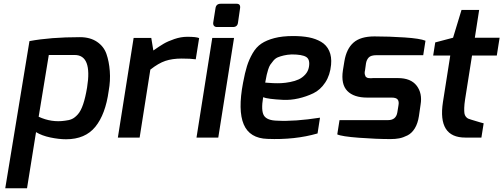

<svg xmlns="http://www.w3.org/2000/svg" viewBox="-20 -733 2682 1023"><path d="M8 270 137 -514Q249 -535 406 -535Q460 -535 496.5 -510.5Q533 -486 547 -446Q561 -406 565 -354.5Q569 -303 559 -248Q542 -124 488 -57.5Q434 9 332 9Q294 9 248.5 -0.5Q203 -10 172 -29L124 270ZM186 -111Q255 -79 327 -90Q348 -92 363.5 -99Q379 -106 395 -124Q411 -142 423 -177.5Q435 -213 444 -267Q472 -440 378 -440H240Z M608 0 692 -531H786L797 -464Q830 -487 852 -500Q874 -513 909 -525Q944 -537 978 -537Q1026 -537 1041 -530L1023 -417Q997 -421 948 -421Q898 -421 861 -408.5Q824 -396 781 -362L724 0Z M1027 0 1111 -531H1227L1143 0ZM1116 -612 1128 -688Q1131 -713 1156 -713H1241Q1263 -713 1259 -688L1248 -612Q1245 -589 1221 -589H1136Q1126 -589 1120.5 -595Q1115 -601 1116 -612Z M1275 -292Q1285 -346 1296 -381Q1307 -416 1326 -449Q1345 -482 1372.5 -500.5Q1400 -519 1442 -530Q1484 -541 1542 -541Q1589 -541 1625.5 -534Q1662 -527 1691 -510Q1720 -493 1734 -462Q1748 -431 1744 -388Q1739 -333 1713 -293.5Q1687 -254 1649.5 -236Q1612 -218 1570 -208.5Q1528 -199 1488 -201Q1448 -203 1421 -206.5Q1394 -210 1382 -215Q1370 -143 1386.5 -117Q1403 -91 1457 -90Q1550 -85 1685 -106L1672 -22Q1551 13 1405 7Q1310 4 1278.5 -70.5Q1247 -145 1275 -292ZM1393 -293Q1397 -293 1405 -292Q1413 -291 1435.5 -290Q1458 -289 1479 -290Q1500 -291 1526 -296Q1552 -301 1571.5 -310Q1591 -319 1606.5 -336Q1622 -353 1626 -376Q1633 -416 1611.5 -429.5Q1590 -443 1534 -443Q1511 -442 1492 -437.5Q1473 -433 1460 -427.5Q1447 -422 1436.5 -409.5Q1426 -397 1420 -388Q1414 -379 1408.5 -361.5Q1403 -344 1401 -334Q1399 -324 1395 -303Q1393 -297 1393 -293Z M1777 -17 1789 -93H2048Q2090 -93 2097 -134L2103 -171Q2107 -192 2099 -202.5Q2091 -213 2067 -213H1937Q1865 -213 1830.5 -248.5Q1796 -284 1807 -358L1815 -407Q1826 -473 1863.5 -506Q1901 -539 1975 -539Q2053 -539 2135.5 -533.5Q2218 -528 2247 -516L2235 -439H1987Q1956 -439 1944.5 -426.5Q1933 -414 1930 -395L1925 -359Q1923 -351 1923 -345Q1923 -339 1924.5 -334.5Q1926 -330 1927.5 -326.5Q1929 -323 1932 -321.5Q1935 -320 1937.5 -318.5Q1940 -317 1944.5 -317Q1949 -317 1952 -316.5Q1955 -316 1960 -316.5Q1965 -317 1967 -317H2100Q2169 -317 2200 -276.5Q2231 -236 2221 -176L2212 -114Q2206 -75 2190 -49Q2174 -23 2151 -11.5Q2128 0 2107.5 4Q2087 8 2061 8Q1985 8 1892.5 1Q1800 -6 1777 -17Z M2288 -437 2299 -507 2394 -532 2439 -680H2533L2510 -532H2642L2627 -437H2495L2458 -203Q2454 -177 2453.5 -158.5Q2453 -140 2454.5 -129.5Q2456 -119 2462 -111.5Q2468 -104 2474.5 -101Q2481 -98 2492 -95Q2554 -76 2557 -76L2545 0H2459Q2311 0 2340 -189L2379 -437Z"/></svg>

Font: Exo
Style: DemiBoldItalic
Weight: 600
Designer: Natanael Gama
Version: Version 1